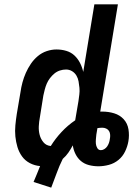

<svg xmlns="http://www.w3.org/2000/svg" viewBox="-20 -755 640 881"><path d="M134 80Q142 61 149.5 43Q157 25 164 7Q139 5 117 -6.5Q95 -18 81 -37.5Q67 -57 60 -80.5Q53 -104 50.5 -129Q48 -154 50.5 -180Q53 -206 57 -232L74 -332Q77 -354 83 -376.5Q89 -399 98.5 -420.5Q108 -442 121.5 -462Q135 -482 153.5 -497.5Q172 -513 194.5 -520.5Q217 -528 239 -528Q263 -528 284.5 -521.5Q306 -515 321.5 -500.5Q337 -486 347 -466.5Q357 -447 362 -425L413 -735H521L440 -243H449Q478 -243 504 -235Q530 -227 547.5 -208Q565 -189 569.5 -161.5Q574 -134 569 -106Q565 -83 554 -60Q543 -37 523.5 -21Q504 -5 479.5 1.5Q455 8 432 8Q409 8 388 2.5Q367 -3 351.5 -16Q336 -29 326.5 -48Q317 -67 314 -88Q305 -71 294 -55Q283 -39 268 -26Q252 6 240 39.5Q228 73 215 106ZM213 -85Q234 -119 262.5 -149.5Q291 -180 325 -203L340 -291Q342 -306 344 -321.5Q346 -337 344.5 -352Q343 -367 340.5 -381.5Q338 -396 330.5 -408.5Q323 -421 310.5 -428.5Q298 -436 283 -436Q269 -436 255 -431.5Q241 -427 229.5 -417.5Q218 -408 209 -396Q200 -384 194.5 -371Q189 -358 185.5 -344.5Q182 -331 179 -317L163 -217Q159 -196 158 -175.5Q157 -155 162 -136Q167 -117 179.5 -102Q192 -87 213 -85ZM443 -66Q451 -66 459 -71Q467 -76 472 -83.5Q477 -91 480 -99.5Q483 -108 484 -117Q486 -126 485.5 -136Q485 -146 480.5 -153.5Q476 -161 467.5 -165Q459 -169 450 -169Q444 -169 438.5 -168.5Q433 -168 427 -167L422 -137Q421 -127 420 -116Q419 -105 420 -95Q421 -85 426.5 -75.5Q432 -66 443 -66Z"/></svg>

Font: Iosevka Aile Semibold
Style: Italic
Weight: 600
Italic angle: -9°
Designer: Belleve Invis
Foundry: Belleve Invis
Version: Version 31.1.0; ttfautohint (v1.8.4)